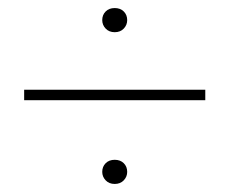

<svg xmlns="http://www.w3.org/2000/svg" viewBox="-20 -572 570 477"><path d="M234 -145Q234 -158 242.5 -166.5Q251 -175 265 -175Q279 -175 287.5 -166.5Q296 -158 296 -145Q296 -133 287.5 -124Q279 -115 265 -115Q251 -115 242.5 -124Q234 -133 234 -145ZM234 -522Q234 -535 242.5 -543.5Q251 -552 265 -552Q279 -552 287.5 -543.5Q296 -535 296 -522Q296 -510 287.5 -501Q279 -492 265 -492Q251 -492 242.5 -501Q234 -510 234 -522ZM490 -323H40V-349H490Z"/></svg>

Font: TypoPRO Source Serif Pro
Style: Regular
Weight: 200
Designer: Frank Grießhammer
Foundry: Adobe Systems Incorporated
Version: Version 1.017;PS (version unavailable);hotconv 1.0.79;makeot